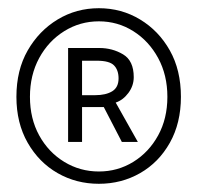

<svg xmlns="http://www.w3.org/2000/svg" viewBox="-20 -807 481 468"><path d="M221 -359Q166 -359 120.5 -385Q75 -411 47.5 -459Q20 -507 20 -571Q20 -636 47.5 -684Q75 -732 120.5 -759.5Q166 -787 221 -787Q276 -787 321.5 -759.5Q367 -732 394 -684Q421 -636 421 -571Q421 -507 394 -459Q367 -411 321.5 -385Q276 -359 221 -359ZM221 -389Q267 -389 305 -412.5Q343 -436 365.5 -477Q388 -518 388 -571Q388 -624 365.5 -665.5Q343 -707 305 -731Q267 -755 221 -755Q175 -755 136.5 -731Q98 -707 75.5 -665.5Q53 -624 53 -571Q53 -518 75.5 -477Q98 -436 136.5 -412.5Q175 -389 221 -389ZM146 -461V-690H222Q254 -690 280 -674.5Q306 -659 306 -619Q306 -598 293 -580.5Q280 -563 262 -557L316 -461H277L233 -546H180V-461ZM180 -575H212Q238 -575 253.5 -584.5Q269 -594 269 -616Q269 -636 258 -647.5Q247 -659 216 -659H180Z"/></svg>

Font: Noto Sans SC ExtraLight
Style: Regular
Weight: 250
Designer: Ryoko NISHIZUKA 西塚涼子 (kana, bopomofo & ideographs); Paul D. Hunt (Latin, Greek & Cyrillic); Sandoll Communications 산돌커뮤니
Foundry: Adobe
Version: Version 2.004-H2;hotconv 1.0.118;makeotfexe 2.5.65603